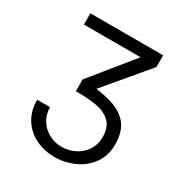

<svg xmlns="http://www.w3.org/2000/svg" viewBox="-171 -853 942 992"><g transform="rotate(30 300.0 -357.0)"><path d="M298 -53Q340.5 -53 377.2 -71.8Q414 -90.5 436 -124.5Q458 -158.5 458 -201Q458 -260.5 427 -290.5Q396 -320.5 345.8 -329.8Q295.5 -339 219 -339V-409L421 -658H83V-725H517V-655L305 -402.5Q391 -392 441.2 -365.8Q491.5 -339.5 512.2 -299Q533 -258.5 533 -201Q533 -134.5 498 -86.2Q463 -38 407.8 -13.5Q352.5 11 292 11Q233 11 181.8 -13.2Q130.5 -37.5 99.2 -85.5Q68 -133.5 68 -201H145Q145 -157.5 166.2 -123.8Q187.5 -90 222.5 -71.5Q257.5 -53 298 -53Z"/></g></svg>

Font: JuliaMono Light
Style: Regular
Weight: 300
Monospace: yes
Designer: cormullion
Foundry: corm
Version: Version 0.054; ttfautohint (v1.8.4)